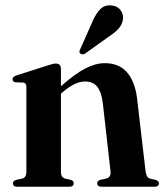

<svg xmlns="http://www.w3.org/2000/svg" viewBox="-20 -708 624 728"><path d="M211 -447V-381Q264 -428 303.2 -448.2Q342.5 -468.5 377.5 -468.5Q432 -468.5 462.2 -433Q492.5 -397.5 500 -332.5L532 -58.5Q535 -34.5 549.5 -30.5L570 -26Q582.5 -22 582.5 -13Q582.5 0 565.5 0H366Q348.5 0 348.5 -13.5Q348.5 -22 360 -26L383 -31Q401.5 -36 399 -58.5L370 -315.5Q365 -358 349.2 -378.5Q333.5 -399 302.5 -399Q264 -399 217 -358L211 -352.5V-56.5Q211 -35.5 226.5 -31L248.5 -26Q259.5 -22.5 259.5 -13.5Q259.5 0 242.5 0H45.5Q29 0 29 -13Q29 -22 41.5 -26L65 -31Q80 -35.5 80 -56V-378.5Q80 -393.5 68 -395L39 -396Q27.5 -398 27.5 -407.5Q27.5 -416.5 42 -422L158 -459Q181 -467 191.5 -467Q211 -467 211 -447ZM330.5 -626Q343.5 -656.5 360 -673Q376.5 -689.5 401 -687.5Q424.5 -686 436.2 -670.5Q448 -655 446.5 -638Q444.5 -616.5 430.8 -600.8Q417 -585 394.5 -570.5L302 -504.5Q290.5 -499 284 -505.5Q280.5 -509 281.2 -513.2Q282 -517.5 284.5 -522Z"/></svg>

Font: Fraunces 72pt SemiBold
Style: Regular
Weight: 600
Version: Version 1.000;[b76b70a41]